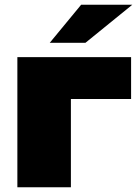

<svg xmlns="http://www.w3.org/2000/svg" viewBox="-20 -787 583 807"><path d="M53 0V-547H531V-371H278V0ZM189 -607 321 -767H536L339 -607Z"/></svg>

Font: Montserrat Black
Style: Regular
Weight: 900
Designer: Julieta Ulanovsky
Foundry: Julieta Ulanovsky
Version: Version 9.000; ttfautohint (v1.8.4.7-5d5b)